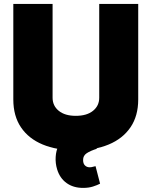

<svg xmlns="http://www.w3.org/2000/svg" viewBox="-20 -747 762 965"><path d="M478.7 -727.3H674.7V-247.2Q674.7 -164.1 635.8 -107.1Q596.9 -50.1 526.5 -20.8Q456 8.5 360.8 8.5Q264.9 8.5 194.4 -20.8Q123.9 -50.1 85.4 -107.1Q46.9 -164.1 46.9 -247.2V-727.3H244.3V-255.7Q244.3 -215.2 275.4 -190Q306.5 -164.8 360.8 -164.8Q416.2 -164.8 447.4 -190Q478.7 -215.2 478.7 -255.7ZM397.7 197.4Q348.4 197.4 314.5 172.9Q280.5 148.4 267 103.7Q257.8 73.2 259.8 41.5Q261.7 9.9 274 -14.6Q286.2 -39.1 306.8 -48.3L468.8 0Q434.3 10.7 415.8 23.1Q397.4 35.5 397.7 56.8Q397.4 74.9 406.8 84.3Q416.2 93.8 430.4 93.8Q439.6 93.8 446.6 91.4Q453.5 89.1 460.2 88.1L483 176.1Q468.8 183.6 447.4 190.5Q426.1 197.4 397.7 197.4Z"/></svg>

Font: Inter UI Black
Style: Regular
Weight: 900
Designer: Rasmus Andersson
Foundry: rsms
Version: 3.2;8d6f07862